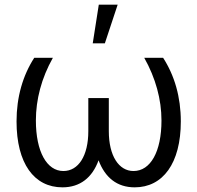

<svg xmlns="http://www.w3.org/2000/svg" viewBox="-20 -794 846 824"><path d="M207 -546H127C78 -470 51 -378 51 -273C51 -93 126 10 248 10C324 10 376 -32 403 -106C431 -32 482 10 558 10C679 10 756 -93 756 -273C756 -378 729 -470 680 -546H599C648 -459 673 -367 673 -277C673 -143 626 -60 553 -60C490 -60 447 -125 447 -231V-373H359V-231C359 -126 317 -60 252 -60C181 -60 134 -143 134 -277C134 -367 158 -459 207 -546ZM378 -608H430L485 -774H404Z"/></svg>

Font: Wafeq
Style: Regular
Weight: 400
Designer: Rasmus Andersson & Azza Alameddine
Foundry: Google & TypeTogether
Version: Version 3.000;FEAKit 1.0